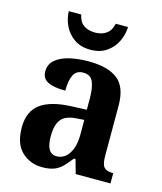

<svg xmlns="http://www.w3.org/2000/svg" viewBox="-115 -845 790 939"><g transform="rotate(15 280.5 -375.5)"><path d="M187 10Q126 10 83.5 -30Q41 -70 41 -153Q41 -234 93 -272.5Q145 -311 250 -315L326 -318V-374Q326 -429 313 -459Q300 -489 263 -489Q228 -489 214 -460.5Q200 -432 200 -381Q140 -381 110.5 -396.5Q81 -412 81 -447Q81 -483 107 -505.5Q133 -528 176.5 -538.5Q220 -549 274 -549Q372 -549 421.5 -510.5Q471 -472 471 -378V-123Q471 -82 483.5 -67Q496 -52 527 -52H531V0H355L335 -71H327Q306 -44 288 -26Q270 -8 246.5 1Q223 10 187 10ZM241 -60Q280 -60 303.5 -96Q327 -132 327 -191V-267L286 -264Q231 -260 210 -231.5Q189 -203 189 -148Q189 -60 241 -60ZM266 -606Q217 -606 184 -629Q151 -652 134 -687.5Q117 -723 116 -761H179Q186 -725 209 -709Q232 -693 266 -693Q300 -693 323 -709Q346 -725 354 -761H416Q415 -723 398 -687.5Q381 -652 348 -629Q315 -606 266 -606Z"/></g></svg>

Font: Noto Serif Devanagari SemiCondensed
Style: Bold
Weight: 700
Width: 4
Designer: Universal Thirst, Indian Type Foundry and the Monotype Design Team
Foundry: Monotype Imaging Inc.
Version: Version 2.004; ttfautohint (v1.8.4.7-5d5b)